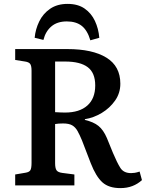

<svg xmlns="http://www.w3.org/2000/svg" viewBox="-20 -952 771 986"><path d="M598 14Q539 14 506 -15.5Q473 -45 446 -114L401 -231Q389 -260 378 -279.5Q367 -299 350.5 -308.5Q334 -318 304 -318Q280 -318 263 -315V-114Q263 -89 270 -78Q277 -67 300 -64L362 -56V0H58V-56L111 -65Q130 -68 136 -78Q142 -88 142 -116V-589Q142 -613 135.5 -623Q129 -633 109 -636L58 -644V-700H326Q455 -700 526.5 -656Q598 -612 598 -522Q598 -474 571 -435.5Q544 -397 502.5 -372Q461 -347 416 -340V-336Q460 -326 485.5 -305.5Q511 -285 529 -243L560 -167Q581 -117 598 -90Q615 -63 653 -63Q662 -63 672 -64.5Q682 -66 697 -71L709 -27Q687 -7 659.5 3.5Q632 14 598 14ZM314 -374Q388 -374 428.5 -410Q469 -446 469 -513Q469 -578 430.5 -607Q392 -636 315 -636H263V-376Q280 -375 292 -374.5Q304 -374 314 -374ZM327 -932Q380 -932 414.5 -908Q449 -884 467.5 -844.5Q486 -805 490 -758L444 -745Q429 -796 400 -819Q371 -842 323 -842Q274 -842 244 -816.5Q214 -791 203 -747L158 -758Q162 -802 181.5 -842Q201 -882 237.5 -907Q274 -932 327 -932Z"/></svg>

Font: Literata Medium
Style: Regular
Weight: 500
Designer: Latin by Veronika Burian and Jose Scaglione. Greek by Irene Vlachou. Cyrillic by Vera Evstafieva.
Foundry: TypeTogether
Version: Version 3.103; ttfautohint (v1.8.4.7-5d5b);gftools[0.9.29]